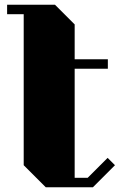

<svg xmlns="http://www.w3.org/2000/svg" viewBox="-20 -790 525 810"><path d="M465 -93 372 0H173L80 -93V-730H10V-770H212L295 -687V-540H435V-500H295V-40H350L434 -124Z"/></svg>

Font: Kumar One
Style: Regular
Weight: 400
Designer: Parimal Parmar
Foundry: Indian Type Foundry
Version: Version 1.000;PS 1.000;hotconv 1.0.88;makeotf.lib2.5.647800